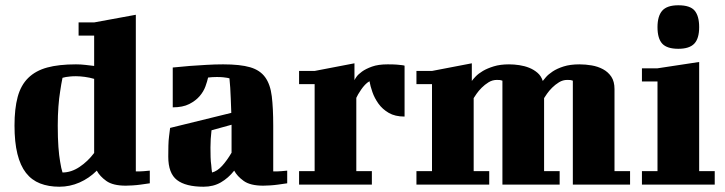

<svg xmlns="http://www.w3.org/2000/svg" viewBox="-20 -700 2750 728"><path d="M278 -615H337L495 -644V-50H508Q517 -50 526 -51L548 -53V-5Q530 -2 513 0Q499 2 483 3Q467 4 457 4Q408 4 383 -14Q358 -32 347 -53Q318 -24 281.5 -8Q245 8 205 8Q164 8 132 -4.5Q100 -17 78.5 -44.5Q57 -72 46 -116.5Q35 -161 35 -224Q35 -288 47 -332.5Q59 -377 87 -404.5Q115 -432 159 -444Q203 -456 268 -456Q286 -456 303 -454L337 -450V-565H278ZM217 -46Q250 -46 281.5 -67Q313 -88 337 -120V-401Q320 -406 301.5 -408.5Q283 -411 268 -411Q255 -411 246 -410Q237 -409 230 -408Q222 -406 217 -405Q212 -381 208 -353Q204 -329 201.5 -296Q199 -263 199 -224Q199 -176 201.5 -142.5Q204 -109 208 -87Q212 -61 217 -46Z M1016 -50H1029Q1038 -50 1047 -51L1069 -53V-5Q1051 -2 1034 0Q1020 2 1004 3Q988 4 978 4Q929 4 904 -14Q879 -32 868 -53Q846 -25 817.5 -8.5Q789 8 752 8Q684 8 651 -17.5Q618 -43 618 -106Q618 -128 618.5 -148Q619 -168 621 -183Q623 -201 625 -215L857 -272Q856 -301 855 -325.5Q854 -350 853 -367Q851 -387 850 -403Q847 -404 841 -405Q836 -406 826 -407Q816 -408 802 -408Q793 -408 785 -407.5Q777 -407 769 -406Q766 -392 759 -372.5Q752 -353 737 -335.5Q722 -318 697.5 -305.5Q673 -293 635 -293V-444Q667 -447 700 -450Q729 -452 762 -454Q795 -456 826 -456Q891 -456 928.5 -445Q966 -434 985.5 -407Q1005 -380 1010.5 -335Q1016 -290 1016 -223ZM784 -46Q804 -51 822.5 -71.5Q841 -92 858 -121V-227L782 -206Q780 -190 779 -173.5Q778 -157 778 -141Q778 -121 778.5 -104Q779 -87 781 -74Q782 -59 784 -46Z M1114 -431H1173L1324 -460V-396Q1325 -399 1331.5 -408.5Q1338 -418 1352.5 -428.5Q1367 -439 1390.5 -447.5Q1414 -456 1450 -456Q1472 -456 1484.5 -455Q1497 -454 1504 -453Q1512 -452 1514 -451V-258Q1478 -258 1454 -272Q1430 -286 1415 -307Q1400 -328 1392 -351Q1384 -374 1381 -392Q1372 -387 1364 -378.5Q1356 -370 1349.5 -360.5Q1343 -351 1338 -342.5Q1333 -334 1331 -329V-51H1390V0H1114V-51H1173V-381H1114Z M1559 -431H1618L1769 -460V-393Q1773 -399 1783.5 -410Q1794 -421 1811 -431Q1828 -441 1852.5 -448.5Q1877 -456 1910 -456Q1929 -456 1949 -453Q1969 -450 1986.5 -443Q2004 -436 2018 -424Q2032 -412 2038 -393Q2041 -397 2050 -407.5Q2059 -418 2075.5 -429Q2092 -440 2117 -448Q2142 -456 2177 -456Q2200 -456 2223.5 -452Q2247 -448 2266.5 -437.5Q2286 -427 2298 -409Q2310 -391 2310 -362V-51H2369V0H2152V-394L2149 -395Q2147 -396 2143 -396.5Q2139 -397 2131 -397Q2114 -397 2099.5 -388Q2085 -379 2073.5 -367.5Q2062 -356 2054 -344.5Q2046 -333 2043 -328V-51H2102V0H1885V-394L1882 -395Q1880 -396 1876 -396.5Q1872 -397 1864 -397Q1847 -397 1832.5 -388Q1818 -379 1806.5 -367.5Q1795 -356 1787 -344.5Q1779 -333 1776 -328V-51H1835V0H1559V-51H1618V-381H1559Z M2414 -441H2473L2631 -465V-51H2690V0H2414V-51H2473V-391H2414ZM2473 -597Q2473 -639 2491 -659.5Q2509 -680 2552 -680Q2597 -680 2614 -659.5Q2631 -639 2631 -597Q2631 -554 2612.5 -534.5Q2594 -515 2552 -515Q2509 -515 2491 -534.5Q2473 -554 2473 -597Z"/></svg>

Font: Bigshot One
Style: Regular
Weight: 400
Designer: Gesine Todt
Foundry: Gesine Todt
Version: Version 1.001